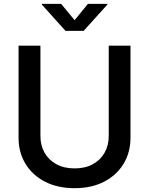

<svg xmlns="http://www.w3.org/2000/svg" viewBox="-20 -964 772 995"><path d="M366.7 11.2Q278.8 11.2 213.6 -22.2Q148.4 -55.7 112.3 -114.7Q76.2 -173.8 76.2 -250V-727.5H189.5V-259.3Q189.5 -210.4 210.9 -172.6Q232.4 -134.8 272.2 -113Q312 -91.3 366.7 -91.3Q421.4 -91.3 460.9 -113Q500.5 -134.8 522 -172.6Q543.5 -210.4 543.5 -259.3V-727.5H656.2V-250Q656.2 -173.8 620.1 -114.7Q584 -55.7 519 -22.2Q454.1 11.2 366.7 11.2ZM296.9 -943.8 366.7 -859.4 435.5 -943.8H536.6V-940.4L413.6 -804.2H319.3L196.8 -940.4V-943.8Z"/></svg>

Font: V-Inter
Style: Medium-500
Weight: 500
Designer: Rasmus Andersson
Foundry: rsms
Version: Version 4.000;git-4146feb